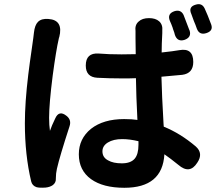

<svg xmlns="http://www.w3.org/2000/svg" viewBox="-20 -845 1025 911"><path d="M153 43Q133 36 128 16Q98 -110 98 -260Q98 -358 114 -490Q120 -540 132 -622Q136 -653 138 -665Q140 -681 141 -690Q145 -726 160 -741Q177 -758 210 -755Q282 -750 261 -668L260 -667Q259 -663 259 -662Q246 -606 230 -486Q213 -353 213 -286Q213 -251 217 -224Q225 -248 242 -283Q260 -324 296 -295Q320 -276 310 -246Q264 -105 250 -44Q245 -22 245 1Q245 2 245 3Q246 21 231 33Q217 43 196 45Q167 47 153 43ZM570 46Q469 46 412 5Q354 -37 354 -113Q354 -187 412 -234Q471 -280 569 -280Q607 -280 632 -276Q626 -392 625 -474Q613 -474 590 -473Q568 -473 557 -473Q499 -473 442 -476Q387 -479 387 -534Q387 -595 448 -591Q495 -587 557 -587Q602 -587 624 -588Q624 -616 623 -662Q623 -687 623 -695Q623 -696 623 -697Q619 -727 638 -743Q655 -759 687 -759Q718 -759 735 -744Q753 -728 750 -699Q750 -698 750 -697Q750 -694 750 -688Q747 -634 747 -596Q803 -602 831 -607Q897 -619 897 -551Q897 -497 845 -490Q797 -486 746 -481Q748 -394 756 -257Q757 -248 757 -244Q836 -212 909 -150Q946 -117 916 -73Q880 -16 826 -63Q789 -93 760 -113Q751 46 570 46ZM558 -70Q600 -70 619 -92Q637 -113 637 -158V-175Q595 -185 560 -185Q518 -185 492 -169Q466 -153 466 -127Q466 -98 493 -84Q517 -70 558 -70ZM810 -679Q808 -689 801 -707Q800 -712 799 -714Q793 -731 786 -746Q772 -780 808 -792Q838 -801 851 -774Q860 -752 877 -706Q879 -701 880 -699Q889 -668 856 -656Q822 -645 810 -679ZM914 -709Q912 -715 907.5 -727Q903 -739 900 -745Q894 -762 888 -778Q872 -813 909 -823Q938 -832 951 -805Q965 -775 982 -729Q993 -699 959.5 -688Q926 -677 914 -709Z"/></svg>

Font: GenSenRounded TW B
Style: Regular
Weight: 700
Version: Version 1.501;PS 1;hotconv 16.6.51;makeotf.lib2.5.65220